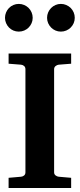

<svg xmlns="http://www.w3.org/2000/svg" viewBox="-20 -938 399 958"><path d="M22.9 0V-50.8L85 -56.2Q94.2 -57.1 100.6 -62.7Q106.9 -68.4 106.9 -78.1V-592.8Q106.9 -602.5 100.6 -608.4Q94.2 -614.3 85 -615.2L22.9 -620.1V-670.9H335V-620.1L272.9 -615.2Q264.6 -614.3 257.3 -608.4Q250 -602.5 250 -592.8V-78.1Q250 -68.4 257.3 -62.7Q264.6 -57.1 272.9 -56.2L335 -50.8V0ZM143.1 -849.1Q143.1 -835 137.7 -822.5Q132.3 -810.1 122.8 -800.5Q113.3 -791 100.6 -785.6Q87.9 -780.3 73.7 -780.3Q59.6 -780.3 46.9 -785.6Q34.2 -791 24.9 -800.5Q15.6 -810.1 10.3 -822.5Q4.9 -835 4.9 -849.1Q4.9 -863.3 10.3 -876Q15.6 -888.7 24.9 -898.2Q34.2 -907.7 46.9 -913.1Q59.6 -918.5 73.7 -918.5Q87.9 -918.5 100.6 -913.1Q113.3 -907.7 122.8 -898.2Q132.3 -888.7 137.7 -876Q143.1 -863.3 143.1 -849.1ZM353 -849.1Q353 -835 347.7 -822.5Q342.3 -810.1 332.8 -800.5Q323.2 -791 310.5 -785.6Q297.9 -780.3 283.7 -780.3Q269.5 -780.3 257.1 -785.6Q244.6 -791 235.1 -800.5Q225.6 -810.1 220.2 -822.5Q214.8 -835 214.8 -849.1Q214.8 -863.3 220.2 -876Q225.6 -888.7 235.1 -898.2Q244.6 -907.7 257.1 -913.1Q269.5 -918.5 283.7 -918.5Q297.9 -918.5 310.5 -913.1Q323.2 -907.7 332.8 -898.2Q342.3 -888.7 347.7 -876Q353 -863.3 353 -849.1Z"/></svg>

Font: Charis SIL Phon
Style: Bold
Weight: 700
Foundry: SIL International
Version: Version 5.000